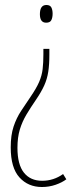

<svg xmlns="http://www.w3.org/2000/svg" viewBox="-20 -549 303 770"><path d="M178 -330Q178 -290 173.5 -261Q169 -232 157.5 -206.5Q146 -181 125 -150Q103 -118 86 -89.5Q69 -61 59.5 -29.5Q50 2 50 44Q50 111 76 143.5Q102 176 149 176Q195 176 233 149L246 170Q229 183 203 192Q177 201 148 201Q93 201 58 162.5Q23 124 23 42Q23 -7 34.5 -41.5Q46 -76 64.5 -104Q83 -132 102 -160Q126 -195 137 -220.5Q148 -246 151 -272Q154 -298 154 -331V-353H178ZM191 -494Q191 -479 186 -468.5Q181 -458 165 -458Q140 -458 140 -492Q140 -529 166 -529Q181 -529 186 -519Q191 -509 191 -494Z"/></svg>

Font: Noto Sans Lao Looped ExtraCondensed Thin
Style: Regular
Weight: 100
Width: 2
Designer: Mark Frömberg, Ben Mitchell
Foundry: The Fontpad Ltd
Version: Version 1.002; ttfautohint (v1.8.4.7-5d5b)